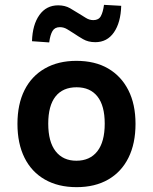

<svg xmlns="http://www.w3.org/2000/svg" viewBox="-20 -762 630 792"><path d="M296 10Q220 10 165 -21.5Q110 -53 81 -111.5Q52 -170 52 -251Q52 -332 81 -390Q110 -448 165 -479.5Q220 -511 295 -511Q372 -511 426 -479.5Q480 -448 509.5 -390Q539 -332 539 -251Q539 -170 510 -111.5Q481 -53 426.5 -21.5Q372 10 296 10ZM295 -99Q351 -99 381.5 -138Q412 -177 412 -252Q412 -326 382 -364Q352 -402 296 -402Q239 -402 209 -364Q179 -326 179 -252Q179 -177 209.5 -138Q240 -99 295 -99ZM183 -587 112 -592Q114 -660 142.5 -700Q171 -740 220 -740Q248 -740 269 -728Q290 -716 307 -705Q320 -697 334.5 -688Q349 -679 365 -679Q387 -679 396 -695.5Q405 -712 409 -742L480 -738Q478 -669 450 -628.5Q422 -588 373 -588Q344 -588 322.5 -600.5Q301 -613 285 -624Q271 -633 257 -641.5Q243 -650 227 -650Q206 -650 196.5 -634Q187 -618 183 -587Z"/></svg>

Font: Nunito Sans 7pt SemiCondensed
Style: Bold
Weight: 700
Width: 4
Designer: Vernon Adams
Foundry: Vernon Adams
Version: Version 3.101;gftools[0.9.27]